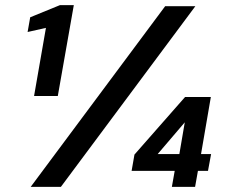

<svg xmlns="http://www.w3.org/2000/svg" viewBox="-20 -724 880 744"><path d="M112 -352 158 -616 87 -600 97 -657 212 -704H266L204 -352ZM99 0 620 -700H737L216 0ZM646 0 657 -62H490L501 -125L697 -348H797L759 -127H798L786 -62H747L736 0ZM591 -127H675L696 -250Z"/></svg>

Font: DM Sans 20pt SemiBold
Style: Italic
Weight: 600
Italic angle: -10°
Version: Version 4.004;gftools[0.9.30]